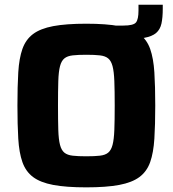

<svg xmlns="http://www.w3.org/2000/svg" viewBox="-20 -798 743 826"><path d="M458.9 -629V-688H510.9Q554.5 -688 565.2 -701.7Q575.8 -715.3 575.8 -752.3V-777.7H680.2V-760.7Q680.2 -722.3 674.6 -696.6Q668.9 -670.9 651.6 -656.1Q634.2 -641.3 600.5 -635.2Q566.9 -629 510.9 -629ZM351 8Q264.5 8 209 -2.4Q153.5 -12.9 122 -36.6Q90.6 -60.3 76.4 -100.7Q62.2 -141.2 58.6 -201.2Q55 -261.3 55 -344Q55 -426.7 58.6 -486.8Q62.2 -546.8 76.4 -587.3Q90.6 -627.7 122 -651.4Q153.5 -675.1 209 -685.6Q264.5 -696 351 -696Q437.4 -696 493 -685.6Q548.5 -675.1 580.1 -651.4Q611.8 -627.7 626.1 -587.3Q640.3 -546.8 644.1 -486.8Q647.9 -426.7 647.9 -344Q647.9 -261.3 644.1 -201.2Q640.3 -141.2 626.1 -100.7Q611.8 -60.3 580.1 -36.6Q548.5 -12.9 493 -2.4Q437.4 8 351 8ZM351 -125.6Q386.7 -125.6 409.5 -128.2Q432.4 -130.7 445.2 -141.1Q458.1 -151.6 464.2 -174.7Q470.3 -197.9 471.9 -238.9Q473.5 -279.8 473.5 -344Q473.5 -408.2 471.9 -449.1Q470.3 -490.1 464.2 -513.3Q458.1 -536.4 445.2 -546.9Q432.4 -557.3 409.5 -559.8Q386.7 -562.4 351 -562.4Q315.8 -562.4 293 -559.8Q270.1 -557.3 257.2 -546.9Q244.2 -536.4 238.2 -513.3Q232.1 -490.1 230.8 -449.1Q229.5 -408.2 229.5 -344Q229.5 -279.8 230.8 -238.9Q232.1 -197.9 238.2 -174.7Q244.2 -151.6 257.2 -141.1Q270.1 -130.7 293 -128.2Q315.8 -125.6 351 -125.6Z"/></svg>

Font: Saira Thin
Style: Regular
Weight: 100
Designer: Hector Gatti with collaboration of the Omnibus-Type team
Foundry: Omnibus-Type
Version: Version 1.101